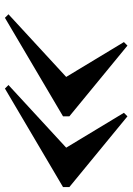

<svg xmlns="http://www.w3.org/2000/svg" viewBox="98 -768 525 760"><g transform="rotate(90 360.0 -387.5)"><path d="M330 -145 316 -159 564 -387.5 426 -616 440 -630 720 -400V-375ZM50 -145 36 -159 284 -387.5 146 -616 160 -630 440 -400V-375Z"/></g></svg>

Font: Bodoni Moda 9pt SemiBold
Style: Italic
Weight: 600
Italic angle: -13°
Designer: Owen Earl
Foundry: indestructible type
Version: Version 2.004